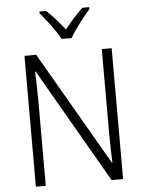

<svg xmlns="http://www.w3.org/2000/svg" viewBox="-62 -996 781 1044"><g transform="rotate(-5 329.0 -473.5)"><path d="M301 -788H355C379 -832 431 -897 465 -937V-947H428C392 -913 359 -876 328 -837C299 -875 262 -917 230 -947H193V-937C227 -898 277 -832 301 -788ZM567 0V-714H513V-251C513 -203 515 -139 517 -94H514L155 -714H91V0H145V-466C145 -524 143 -575 141 -624H144L504 0Z"/></g></svg>

Font: Noto Sans SemiCondensed Light
Style: Regular
Weight: 300
Width: 4
Designer: Monotype Design Team
Foundry: Monotype Imaging Inc.
Version: Version 2.013